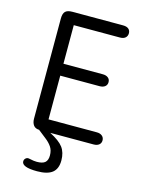

<svg xmlns="http://www.w3.org/2000/svg" viewBox="-119 -666 695 933"><g transform="rotate(15 228.0 -199.5)"><path d="M150 -535H382Q400 -535 409.5 -543.5Q419 -552 419 -566Q419 -580 409.5 -588Q400 -596 382 -596H127Q102 -596 91.5 -585.5Q81 -575 81 -550V-46Q81 -26 90.5 -13Q100 0 122 0H393Q410 0 420 -8Q430 -16 430 -30Q430 -44 420 -52.5Q410 -61 393 -61H150V-281H348Q365 -281 375 -289Q385 -297 385 -311Q385 -325 375 -333Q365 -341 348 -341H150ZM175 0H119Q140 17 159 31.5Q178 46 190 63.5Q202 81 202 107Q202 131 189.5 142Q177 153 148 153Q141 153 132.5 152Q124 151 116 149Q110 148 108 147.5Q106 147 104 147Q96 147 90 153Q84 159 84 168Q84 182 103 189.5Q122 197 161 197Q213 197 237.5 177.5Q262 158 262 116Q262 76 243 50.5Q224 25 175 0Z"/></g></svg>

Font: Beiruti
Style: Regular
Weight: 400
Version: Version 1.00